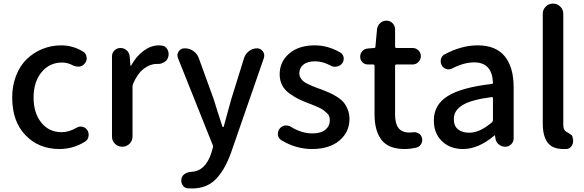

<svg xmlns="http://www.w3.org/2000/svg" viewBox="-20 -817 3253 1069"><path d="M310.5 12.7Q196.3 12.7 122.1 -64Q47.9 -140.6 47.9 -274.4Q47.9 -340.8 69.8 -396.5Q91.8 -452.1 129.4 -488.3Q167 -524.4 216.3 -544.4Q265.6 -564.5 320.3 -564.5Q386.7 -564.5 443.4 -529.3Q460 -518.6 461.9 -499Q462.9 -496.1 462.9 -492.2Q462.9 -476.6 452.1 -463.9Q441.4 -449.2 421.9 -446.3Q418 -446.3 414.1 -446.3Q399.4 -446.3 385.7 -453.1Q356.4 -468.8 325.2 -468.8Q255.9 -468.8 211.4 -415Q167 -361.3 167 -274.4Q167 -187.5 210 -134.3Q252.9 -81.1 322.3 -81.1Q364.3 -81.1 405.3 -105.5Q417 -112.3 429.7 -112.3Q433.6 -112.3 438.5 -111.3Q456.1 -107.4 465.8 -92.8Q473.6 -81.1 473.6 -66.4Q473.6 -62.5 472.7 -57.6Q469.7 -38.1 453.1 -28.3Q387.7 12.7 310.5 12.7Z M603.5 -56.6V-502.9Q603.5 -522.5 617.2 -536.1Q630.9 -549.8 650.4 -549.8Q670.9 -549.8 685.5 -536.6Q700.2 -523.4 702.1 -502.9L706.1 -452.1Q707 -451.2 708.5 -451.2Q710 -451.2 710 -452.1Q739.3 -504.9 780.3 -534.7Q821.3 -564.5 865.2 -564.5Q872.1 -564.5 877.9 -563.5Q899.4 -562.5 911.1 -543.9Q918.9 -530.3 918.9 -514.6Q918.9 -508.8 917 -502Q913.1 -482.4 895.5 -471.7Q878.9 -460.9 858.4 -460.9Q857.4 -460.9 856.4 -460.9Q854.5 -460.9 851.6 -460.9Q815.4 -460.9 780.3 -434.1Q745.1 -407.2 720.7 -349.6Q717.8 -342.8 717.8 -335.9V-56.6Q717.8 -33.2 701.2 -16.6Q684.6 0 660.6 0Q636.7 0 620.1 -16.6Q603.5 -33.2 603.5 -56.6Z M1411.1 -547.9Q1431.6 -547.9 1444.3 -530.3Q1451.2 -519.5 1451.2 -507.8Q1451.2 -502 1449.2 -494.1L1265.6 35.2Q1230.5 131.8 1180.2 182.1Q1129.9 232.4 1048.8 232.4Q1036.1 232.4 1024.4 231.4Q1005.9 229.5 996.1 212.9Q989.3 201.2 989.3 188.5Q989.3 182.6 990.2 176.8Q995.1 159.2 1010.7 149.9Q1026.4 140.6 1046.9 139.6Q1123 135.7 1156.2 36.1L1165 5.9Q1168 -1 1165 -7.8L970.7 -494.1Q967.8 -502 967.8 -508.8Q967.8 -519.5 974.6 -530.3Q986.3 -547.9 1006.8 -547.9H1009.8Q1036.1 -547.9 1057.1 -532.7Q1078.1 -517.6 1086.9 -493.2L1169.9 -264.6Q1175.8 -245.1 1192.4 -192.4Q1209 -139.6 1218.8 -111.3Q1219.7 -109.4 1222.2 -109.4Q1224.6 -109.4 1225.6 -112.3L1267.6 -264.6L1338.9 -494.1Q1346.7 -517.6 1366.7 -532.7Q1386.7 -547.9 1411.1 -547.9Z M1716.8 12.7Q1627.9 12.7 1546.9 -36.1Q1530.3 -45.9 1527.3 -65.4Q1527.3 -69.3 1527.3 -73.2Q1527.3 -87.9 1536.1 -99.6Q1547.9 -115.2 1566.4 -118.2Q1570.3 -118.2 1574.2 -118.2Q1588.9 -118.2 1600.6 -110.4Q1659.2 -74.2 1719.7 -74.2Q1766.6 -74.2 1791.5 -94.7Q1816.4 -115.2 1816.4 -148.4Q1816.4 -160.2 1812.5 -170.4Q1808.6 -180.7 1797.4 -189.9Q1786.1 -199.2 1778.8 -205.1Q1771.5 -210.9 1752 -219.7Q1732.4 -228.5 1725.1 -231.4Q1717.8 -234.4 1694.3 -243.2Q1661.1 -255.9 1638.2 -267.6Q1615.2 -279.3 1589.4 -298.3Q1563.5 -317.4 1550.3 -343.8Q1537.1 -370.1 1537.1 -403.3Q1537.1 -473.6 1590.3 -519Q1643.6 -564.5 1732.4 -564.5Q1806.6 -564.5 1875 -524.4Q1890.6 -514.6 1893.6 -496.1Q1893.6 -493.2 1893.6 -489.3Q1893.6 -475.6 1884.8 -463.9Q1873 -449.2 1854.5 -446.3Q1850.6 -445.3 1845.7 -445.3Q1832 -445.3 1820.3 -452.1Q1776.4 -475.6 1734.4 -475.6Q1691.4 -475.6 1668.9 -457Q1646.5 -438.5 1646.5 -408.2Q1646.5 -395.5 1652.8 -384.3Q1659.2 -373 1667.5 -365.7Q1675.8 -358.4 1692.4 -350.1Q1709 -341.8 1720.2 -337.4Q1731.4 -333 1753.9 -324.2Q1759.8 -322.3 1763.7 -321.3Q1793 -309.6 1810.5 -302.2Q1828.1 -294.9 1853 -279.8Q1877.9 -264.6 1891.6 -249Q1905.3 -233.4 1915.5 -208.5Q1925.8 -183.6 1925.8 -154.3Q1925.8 -82 1870.1 -34.7Q1814.5 12.7 1716.8 12.7Z M2232.4 12.7Q2143.6 12.7 2104.5 -37.6Q2065.4 -87.9 2065.4 -179.7V-450.2Q2065.4 -458 2057.6 -458H2028.3Q2009.8 -458 1997.6 -470.7Q1985.4 -483.4 1985.4 -501Q1985.4 -519.5 1997.6 -532.7Q2009.8 -545.9 2028.3 -546.9L2062.5 -549.8Q2070.3 -549.8 2070.3 -557.6L2079.1 -653.3Q2081.1 -673.8 2096.2 -688Q2111.3 -702.1 2131.8 -702.1Q2151.4 -702.1 2165.5 -688Q2179.7 -673.8 2179.7 -653.3V-557.6Q2179.7 -549.8 2187.5 -549.8H2277.3Q2295.9 -549.8 2309.6 -536.6Q2323.2 -523.4 2323.2 -504.4Q2323.2 -485.4 2309.6 -471.7Q2295.9 -458 2277.3 -458H2187.5Q2179.7 -458 2179.7 -450.2V-178.7Q2179.7 -128.9 2198.7 -104Q2217.8 -79.1 2259.8 -79.1Q2267.6 -79.1 2277.3 -80.1Q2281.2 -81.1 2285.2 -81.1Q2298.8 -81.1 2310.5 -74.2Q2325.2 -66.4 2329.1 -49.8Q2331.1 -43.9 2331.1 -38.1Q2331.1 -26.4 2325.2 -15.6Q2315.4 1 2297.9 4.9Q2262.7 12.7 2232.4 12.7Z M2557.6 12.7Q2486.3 12.7 2440.9 -30.8Q2395.5 -74.2 2395.5 -146.5Q2395.5 -233.4 2472.2 -281.7Q2548.8 -330.1 2717.8 -349.6Q2724.6 -349.6 2724.6 -357.4Q2719.7 -469.7 2620.1 -469.7Q2563.5 -469.7 2499 -436.5Q2489.3 -430.7 2477.5 -430.7Q2471.7 -430.7 2465.8 -432.6Q2448.2 -437.5 2439.5 -453.1Q2433.6 -463.9 2433.6 -474.6Q2433.6 -481.4 2434.6 -487.3Q2439.5 -505.9 2456.1 -514.6Q2549.8 -564.5 2639.6 -564.5Q2740.2 -564.5 2790 -503.9Q2839.8 -443.4 2839.8 -331.1V-46.9Q2839.8 -27.3 2826.2 -13.7Q2812.5 0 2793 0Q2772.5 0 2756.8 -13.2Q2741.2 -26.4 2738.3 -46.9L2736.3 -61.5Q2735.4 -63.5 2733.9 -63.5Q2732.4 -63.5 2731.4 -61.5Q2643.6 12.7 2557.6 12.7ZM2592.8 -78.1Q2652.3 -78.1 2719.7 -136.7Q2724.6 -141.6 2724.6 -149.4V-269.5Q2724.6 -276.4 2718.8 -276.4Q2718.8 -276.4 2717.8 -276.4Q2603.5 -261.7 2555.2 -231.9Q2506.8 -202.1 2506.8 -154.3Q2506.8 -115.2 2530.3 -96.7Q2553.7 -78.1 2592.8 -78.1Z M3116.2 12.7Q3055.7 12.7 3028.8 -23.4Q3002 -59.6 3002 -128.9V-740.2Q3002 -763.7 3018.6 -780.3Q3035.2 -796.9 3059.1 -796.9Q3083 -796.9 3099.6 -780.3Q3116.2 -763.7 3116.2 -740.2V-123Q3116.2 -93.8 3131.8 -84Q3133.8 -83 3140.6 -79.1Q3147.5 -75.2 3150.4 -73.2Q3153.3 -71.3 3158.2 -67.9Q3163.1 -64.5 3165.5 -60.5Q3168 -56.6 3168 -51.8L3170.9 -39.1Q3170.9 -35.2 3170.9 -30.3Q3170.9 -16.6 3163.1 -4.9Q3153.3 10.7 3134.8 12.7Q3126 12.7 3116.2 12.7Z"/></svg>

Font: Gen Jyuu Gothic Medium
Style: Regular
Weight: 500
Designer: [Source Han Sans]
Ryoko NISHIZUKA  (kana & ideographs); Paul D. Hunt (Latin, Greek & Cyrillic); Wenlong ZHANG  (bopomofo
Version: Version 1.002.20150607